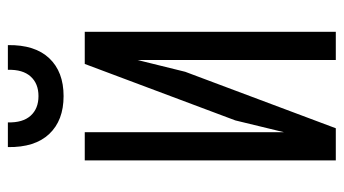

<svg xmlns="http://www.w3.org/2000/svg" viewBox="-209 -647 856 478"><g transform="rotate(-90 219.0 -408.0)"><path d="M308.6 0V-593.8L298.8 -625H378.9V0ZM138.7 0H58.6V-625H128.9V-30.3ZM103.5 -24.4 158.2 -250 298.8 -625 335 -600.6 279.3 -375 138.7 0ZM91.8 -816.4H153.3Q152.3 -779.3 169.9 -759.8Q187.5 -740.2 218.8 -740.2Q250 -740.2 267.6 -759.8Q285.2 -779.3 284.2 -816.4H345.7Q346.7 -749 313 -713.4Q279.3 -677.7 218.8 -677.7Q158.2 -677.7 124.5 -713.4Q90.8 -749 91.8 -816.4Z"/></g></svg>

Font: Sudo Var
Style: Regular
Weight: 400
Monospace: yes
Designer: Jens Kutilek
Foundry: Jens Kutilek
Version: Version 0.065;FEAKit 1.0